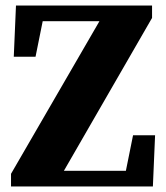

<svg xmlns="http://www.w3.org/2000/svg" viewBox="-20 -677 603 697"><path d="M20 0V-46L341 -600H135L109 -471H30L38 -657H532V-612L212 -57H437L463 -186H543L535 0Z"/></svg>

Font: Source Serif 4
Style: Bold
Weight: 700
Designer: Frank Grießhammer
Foundry: Adobe
Version: Version 4.005;hotconv 1.1.0;makeotfexe 2.6.0